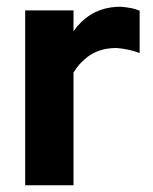

<svg xmlns="http://www.w3.org/2000/svg" viewBox="-20 -552 456 572"><path d="M55 0V-521H199V-459Q242 -520 311 -530Q319 -531 325.5 -531.5Q332 -532 340 -532Q360 -530 372.5 -527.5Q385 -525 396 -520V-394Q381 -400 362 -404Q343 -408 326 -409Q319 -409 313 -408.5Q307 -408 300 -407Q267 -402 241.5 -383Q216 -364 199 -336V0Z"/></svg>

Font: Rosa Sans
Style: Bold
Weight: 700
Designer: Pentagram / MCKL
Foundry: Pentagram / MCKL
Version: Version 1.005;September 16, 2019;FontCreator 11.5.0.2425 64-